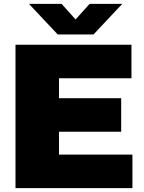

<svg xmlns="http://www.w3.org/2000/svg" viewBox="-20 -971 743 991"><path d="M60 0V-740H658.5V-567H284.5V-464H605.5V-291H284.5V-173H663.5V0ZM278 -793 129.5 -951H298L370 -870.5L442.5 -951H611L462.5 -793Z"/></svg>

Font: Encode Sans SemiExpanded SemiExpanded Black
Style: Regular
Weight: 900
Width: 6
Designer: Multiple Designers
Foundry: Impallari Type
Version: Version 3.000; ttfautohint (v1.8.3) -l 8 -r 50 -G 200 -x 14 